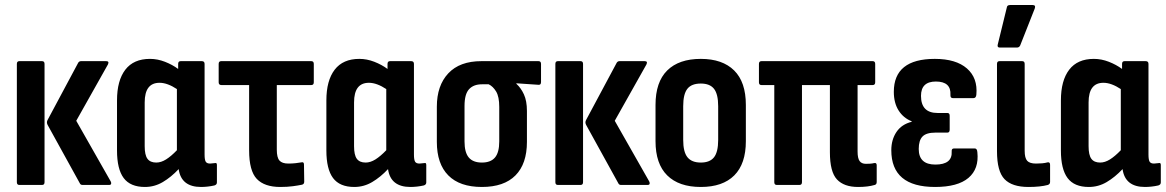

<svg xmlns="http://www.w3.org/2000/svg" viewBox="-20 -735 4634 763"><path d="M308 0Q300 0 297 -7L169 -239Q164 -249 169 -258L291 -486Q295 -492 302 -492H402Q415 -492 409 -479L283 -255L420 -14Q423 -8 421.5 -4Q420 0 413 0ZM57 0Q47 0 47 -11V-481Q47 -492 57 -492H147Q157 -492 157 -481V-11Q157 0 147 0Z M556 8Q498 8 471.5 -27.5Q445 -63 445 -137V-336Q445 -415 478 -458Q511 -501 576 -501Q606 -501 635.5 -489.5Q665 -478 688 -461V-481Q688 -492 698 -492H782Q793 -492 793 -481V-121Q793 -100 797.5 -92.5Q802 -85 815 -85Q820 -85 825 -86Q830 -87 835 -87Q842 -89 842 -79V-10Q842 -1 832 2Q819 5 805 6.5Q791 8 779 8Q700 8 690 -63Q660 -31 627 -11.5Q594 8 556 8ZM555 -154Q555 -119 566 -104Q577 -89 601 -89Q620 -89 640 -101.5Q660 -114 683 -138V-381Q665 -393 647.5 -399.5Q630 -406 614 -406Q555 -406 555 -328Z M1094 8Q1031 8 1000.5 -24Q970 -56 970 -138V-397H860Q849 -397 849 -408V-481Q849 -492 859 -492H1217Q1227 -492 1227 -481V-408Q1227 -397 1217 -397H1080V-140Q1080 -109 1090.5 -97Q1101 -85 1126 -85Q1140 -85 1154.5 -86.5Q1169 -88 1179 -90Q1188 -92 1188 -81L1189 -13Q1189 -3 1180 -1Q1166 2 1144 5Q1122 8 1094 8Z M1388 8Q1330 8 1303.5 -27.5Q1277 -63 1277 -137V-336Q1277 -415 1310 -458Q1343 -501 1408 -501Q1438 -501 1467.5 -489.5Q1497 -478 1520 -461V-481Q1520 -492 1530 -492H1614Q1625 -492 1625 -481V-121Q1625 -100 1629.5 -92.5Q1634 -85 1647 -85Q1652 -85 1657 -86Q1662 -87 1667 -87Q1674 -89 1674 -79V-10Q1674 -1 1664 2Q1651 5 1637 6.5Q1623 8 1611 8Q1532 8 1522 -63Q1492 -31 1459 -11.5Q1426 8 1388 8ZM1387 -154Q1387 -119 1398 -104Q1409 -89 1433 -89Q1452 -89 1472 -101.5Q1492 -114 1515 -138V-381Q1497 -393 1479.5 -399.5Q1462 -406 1446 -406Q1387 -406 1387 -328Z M1895 8Q1807 8 1761.5 -38Q1716 -84 1716 -171V-311Q1716 -395 1761.5 -443.5Q1807 -492 1893 -492H2120Q2130 -492 2130 -481V-409Q2130 -397 2120 -398L2032 -404V-402Q2050 -386 2062 -360Q2074 -334 2074 -294V-171Q2074 -84 2028.5 -38Q1983 8 1895 8ZM1895 -89Q1930 -89 1947 -109Q1964 -129 1964 -173V-310Q1964 -351 1951.5 -371.5Q1939 -392 1922 -400H1895Q1862 -400 1844 -380.5Q1826 -361 1826 -314V-173Q1826 -129 1843 -109Q1860 -89 1895 -89Z M2448 0Q2440 0 2437 -7L2309 -239Q2304 -249 2309 -258L2431 -486Q2435 -492 2442 -492H2542Q2555 -492 2549 -479L2423 -255L2560 -14Q2563 -8 2561.5 -4Q2560 0 2553 0ZM2197 0Q2187 0 2187 -11V-481Q2187 -492 2197 -492H2287Q2297 -492 2297 -481V-11Q2297 0 2287 0Z M2765 8Q2678 8 2631.5 -38Q2585 -84 2585 -174V-318Q2585 -409 2631.5 -455Q2678 -501 2765 -501Q2851 -501 2897.5 -455Q2944 -409 2944 -318V-174Q2944 -84 2898 -38Q2852 8 2765 8ZM2765 -89Q2801 -89 2817.5 -110Q2834 -131 2834 -179V-313Q2834 -361 2817.5 -382Q2801 -403 2765 -403Q2728 -403 2711.5 -382Q2695 -361 2695 -313V-179Q2695 -131 2712 -110Q2729 -89 2765 -89Z M3390 8Q3334 8 3306 -22Q3278 -52 3278 -130V-397H3167V-11Q3167 0 3157 0H3067Q3057 0 3057 -11V-397H3006Q2996 -397 2996 -408V-481Q2996 -492 3006 -492H3448Q3458 -492 3458 -481V-408Q3458 -397 3448 -397H3388V-133Q3388 -106 3396 -95Q3404 -84 3421 -84Q3429 -84 3437.5 -84.5Q3446 -85 3454 -87Q3464 -89 3464 -78V-12Q3464 -2 3456 0Q3429 8 3390 8Z M3696 8Q3522 8 3522 -138Q3522 -180 3542.5 -210.5Q3563 -241 3603 -251V-253Q3570 -266 3551 -296Q3532 -326 3532 -370Q3532 -501 3695 -501Q3779 -501 3822.5 -463Q3866 -425 3860 -359Q3859 -345 3848 -345H3767Q3756 -345 3757 -358Q3760 -411 3699 -411Q3640 -411 3640 -354Q3640 -286 3706 -286H3745Q3754 -286 3754 -275V-220Q3754 -208 3745 -208H3697Q3661 -208 3646 -192.5Q3631 -177 3631 -143Q3631 -81 3697 -81Q3765 -81 3762 -133Q3761 -145 3771 -145H3854Q3863 -145 3864 -130Q3871 -64 3828.5 -28Q3786 8 3696 8Z M4067 8Q4002 8 3972 -23Q3942 -54 3942 -134V-481Q3942 -492 3952 -492H4042Q4052 -492 4052 -481V-136Q4052 -107 4062 -96Q4072 -85 4097 -85Q4110 -85 4121.5 -86Q4133 -87 4144 -90Q4153 -91 4153 -80V-12Q4153 -3 4144 0Q4114 8 4067 8ZM3953 -546Q3942 -546 3945 -558L3981 -705Q3982 -715 3994 -715H4084Q4097 -715 4092 -701L4034 -554Q4030 -546 4021 -546Z M4307 8Q4249 8 4222.5 -27.5Q4196 -63 4196 -137V-336Q4196 -415 4229 -458Q4262 -501 4327 -501Q4357 -501 4386.5 -489.5Q4416 -478 4439 -461V-481Q4439 -492 4449 -492H4533Q4544 -492 4544 -481V-121Q4544 -100 4548.5 -92.5Q4553 -85 4566 -85Q4571 -85 4576 -86Q4581 -87 4586 -87Q4593 -89 4593 -79V-10Q4593 -1 4583 2Q4570 5 4556 6.5Q4542 8 4530 8Q4451 8 4441 -63Q4411 -31 4378 -11.5Q4345 8 4307 8ZM4306 -154Q4306 -119 4317 -104Q4328 -89 4352 -89Q4371 -89 4391 -101.5Q4411 -114 4434 -138V-381Q4416 -393 4398.5 -399.5Q4381 -406 4365 -406Q4306 -406 4306 -328Z"/></svg>

Font: Sofia Sans Condensed
Style: Bold
Weight: 700
Designer: Botio Nikoltchev, Ani Petrova
Foundry: lettersoup
Version: Version 4.101; ttfautohint (v1.8.4.7-5d5b)